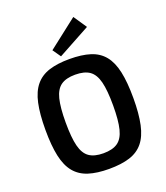

<svg xmlns="http://www.w3.org/2000/svg" viewBox="-168 -1050 1014 1176"><g transform="rotate(-20 339.5 -462.0)"><path d="M339 -703Q419 -703 474 -685.5Q529 -668 562.5 -627Q596 -586 611 -517Q626 -448 626 -345Q626 -243 611 -173.5Q596 -104 562.5 -63Q529 -22 474 -4.5Q419 13 339 13Q261 13 206 -4.5Q151 -22 117 -63Q83 -104 68 -173.5Q53 -243 53 -345Q53 -448 68 -517Q83 -586 117 -627Q151 -668 206 -685.5Q261 -703 339 -703ZM339 -601Q280 -601 246.5 -577.5Q213 -554 199 -498.5Q185 -443 185 -345Q185 -247 199 -191.5Q213 -136 246.5 -112.5Q280 -89 339 -89Q399 -89 432.5 -112.5Q466 -136 480 -191.5Q494 -247 494 -345Q494 -443 480 -498.5Q466 -554 432.5 -577.5Q399 -601 339 -601ZM450 -937 508 -851 297 -736 260 -789Z"/></g></svg>

Font: Exo 2 SemiBold
Style: Regular
Weight: 600
Designer: Natanael Gama
Foundry: Natanael Gama
Version: Version 2.010